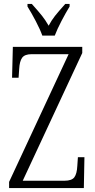

<svg xmlns="http://www.w3.org/2000/svg" viewBox="-20 -951 479 971"><path d="M26 -31 327 -677H140Q105 -677 92 -659Q79 -641 77 -602L74 -558H41L45 -714H396V-683L95 -37H306Q343 -37 356 -54.5Q369 -72 371 -112L374 -156H407L404 0H26ZM119 -918V-931H141Q176 -892 193 -870.5Q210 -849 226 -821Q241 -849 258 -870.5Q275 -892 310 -931H332V-918Q313 -887 291 -845Q269 -803 257 -771H194Q183 -802 161 -844Q139 -886 119 -918Z"/></svg>

Font: Noto Serif CondLight
Style: Regular
Weight: 300
Width: 3
Designer: Monotype Design Team
Foundry: Monotype Imaging Inc.
Version: Version 1.001